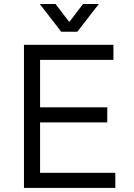

<svg xmlns="http://www.w3.org/2000/svg" viewBox="-20 -923 660 943"><path d="M97.7 -703.1V0H546.4V-74.2H176.8V-321.8H506.8V-396H176.8V-628.9H537.1V-703.1ZM175.3 -903.3 280.8 -767.1H359.9L465.3 -903.3H387.7L322.3 -817.4H318.4L252.9 -903.3Z"/></svg>

Font: Faust Sans
Style: Regular
Weight: 400
Designer: Andreas Faust
Version: Version 1.003;Glyphs 3.1.2 (3151)